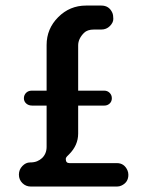

<svg xmlns="http://www.w3.org/2000/svg" viewBox="-20 -684 540 704"><path d="M221.2 -100.6Q221.2 -85.9 234.9 -85.9H408.7Q435.5 -85.9 447.3 -59.6Q450.7 -51.8 450.7 -43Q450.7 -15.1 424.8 -3.4Q417.5 0 408.7 0H93.3Q74.7 0 62 -12.7Q49.3 -25.4 49.3 -43.7Q49.3 -62 62 -75.2Q74.7 -88.4 90.1 -88.4Q105.5 -88.4 116 -92.8Q126.5 -97.2 134.3 -104.5Q150.9 -120.6 150.9 -145.5V-296.9H97.7Q84.5 -296.9 75.9 -304.7Q67.4 -312.5 67.6 -324.2Q67.9 -335.9 75.9 -343.8Q84 -351.6 96.2 -351.6H150.9V-519Q150.9 -578.6 193.4 -621.1Q235.8 -663.6 295.4 -663.6H351.6Q380.4 -663.6 392.1 -636.7Q395.5 -628.4 395.5 -614.7Q395.5 -601.1 382.8 -588.4Q370.1 -575.7 351.6 -575.7H324.7Q300.3 -575.7 288.1 -563.5Q266.6 -542 266.6 -517.6V-351.6H362.3Q374 -351.6 382.1 -343.5Q390.1 -335.4 390.1 -323.7Q390.1 -312 382.1 -304.4Q374 -296.9 362.8 -296.9H266.6V-194.3Q266.6 -151.4 233.4 -118.2L225.6 -110.4Q221.2 -106 221.2 -100.6Z"/></svg>

Font: Supermercado
Style: Regular
Weight: 400
Designer: James Grieshaber
Foundry: James Grieshaber
Version: Version 1.002